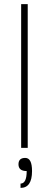

<svg xmlns="http://www.w3.org/2000/svg" viewBox="-20 -720 246 935"><path d="M83 0V-700H115V0ZM136 113Q136 195 80 195V174Q110 174 110 113Q70 113 70 80Q70 49 103 49Q136 49 136 113Z"/></svg>

Font: Fivo Sans Thin
Style: Regular
Weight: 250
Foundry: Alexander Slobzheninov
Version: 1.0